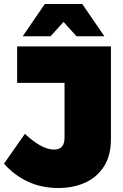

<svg xmlns="http://www.w3.org/2000/svg" viewBox="-28 -934 617 964"><path d="M265 10Q102 10 -8 -112L97 -262Q182 -183 243 -183Q296 -183 296 -242V-518H58V-701H529V-237Q529 -153.5 494.5 -99Q457.5 -42 397.5 -16Q337.5 10 265 10ZM496 -752H356L291 -824L226 -752H86L197 -914H385Z"/></svg>

Font: Argentum Novus Black
Style: Regular
Weight: 900
Designer: Julieta Ulanovsky (font) & Cristiano Sobral (main changes)
Foundry: Julieta Ulanovsky (font) & Cristiano Sobral (main changes)
Version: Version 3.00;November 27, 2020;FontCreator 13.0.0.2655 64-bi